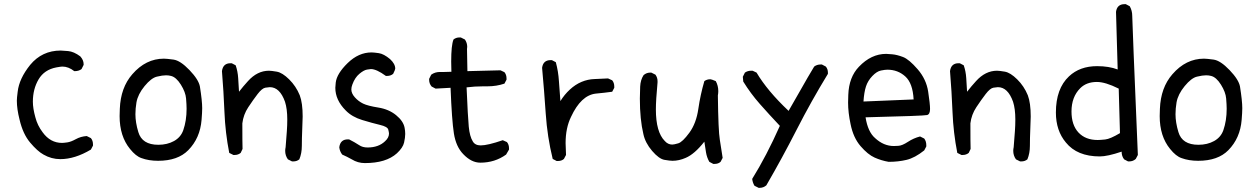

<svg xmlns="http://www.w3.org/2000/svg" viewBox="-20 -780 6040 923"><path d="M270 -15Q227 -15 189 -37Q160 -53 125 -94.5Q90 -136 74 -205Q61 -256 61 -296Q61 -309 65 -339Q72 -402 125 -468Q182 -537 272 -537Q280 -537 307.5 -534.5Q335 -532 366 -509Q382 -491 382 -472V-468L372 -448Q359 -438 340 -438H337Q309 -460 280 -460Q273 -460 251 -456Q193 -445 165.5 -398.5Q138 -352 138 -291Q138 -259 150 -216Q160 -177 185 -144Q222 -93 278 -93Q286 -93 303.5 -95.5Q321 -98 344.5 -111Q368 -124 397 -126L417 -116Q427 -104 427 -86V-80L417 -61Q340 -15 270 -15Z M740 -7Q695 -7 660 -20Q633 -29 605 -64Q555 -125 555 -222L556 -257Q560 -359 616 -423Q681 -498 768 -498Q781 -498 814 -493.5Q847 -489 891 -443Q935 -397 941 -364Q952 -295 952 -260Q952 -240 949 -204Q942 -116 885 -58Q835 -7 740 -7ZM741 -84Q784 -84 816.5 -102Q849 -120 861 -154Q877 -200 877 -257Q877 -276 874.5 -306.5Q872 -337 849.5 -373Q827 -409 802 -415Q791 -418 778 -418Q761 -418 734 -411.5Q707 -405 675 -366Q643 -327 636 -288Q631 -258 631 -231Q631 -191 645 -145Q663 -84 741 -84Z M1390 -4H1384L1364 -14Q1351 -32 1351 -55Q1351 -63 1353 -72L1359 -150Q1361 -178 1361 -206Q1361 -257 1350 -291Q1325 -361 1277 -361Q1272 -361 1256 -358.5Q1240 -356 1218.5 -328Q1197 -300 1173.5 -264.5Q1150 -229 1145 -187Q1145 -91 1146 -64L1137 -45Q1125 -35 1108 -35H1102L1082 -45Q1063 -142 1059 -241.5Q1055 -341 1047 -438Q1052 -476 1088 -476H1094L1113 -466Q1123 -437 1125 -404.5Q1127 -372 1129 -339Q1150 -366 1172 -390Q1217 -440 1273 -440Q1284 -440 1310.5 -435.5Q1337 -431 1370 -398.5Q1403 -366 1421 -322Q1435 -285 1435 -220Q1435 -208 1433 -161Q1431 -114 1431 -78.5Q1431 -43 1419 -14Q1407 -4 1390 -4Z M1734 4Q1700 4 1671 -14Q1648 -27 1625 -37Q1613 -53 1611 -72Q1616 -110 1652 -110H1658Q1684 -97 1707 -82Q1723 -71 1747 -71Q1800 -71 1831 -101Q1850 -118 1850 -138Q1850 -143 1846.5 -157Q1843 -171 1807 -179.5Q1771 -188 1721.5 -203Q1672 -218 1642 -249Q1592 -299 1592 -358L1594 -383Q1599 -426 1651.5 -477Q1704 -528 1766 -528Q1777 -528 1801 -524.5Q1825 -521 1855 -496Q1880 -473 1880 -450Q1880 -445 1870 -425Q1858 -415 1841 -415H1835Q1790 -448 1763 -448Q1760 -448 1744.5 -445.5Q1729 -443 1707.5 -425Q1686 -407 1674 -374Q1669 -361 1669 -350Q1669 -331 1686 -312Q1703 -293 1725.5 -282Q1748 -271 1798.5 -263Q1849 -255 1884 -226.5Q1919 -198 1925 -166Q1928 -151 1928 -136Q1928 -119 1922.5 -94.5Q1917 -70 1888 -43Q1836 4 1734 4Z M2289 2Q2246 2 2207 -39Q2172 -75 2162 -138.5Q2152 -202 2146 -358L2074 -354L2055 -364Q2043 -378 2043 -396V-401L2053 -421Q2071 -434 2095 -434H2116L2150 -435L2149 -484Q2149 -562 2160 -590Q2172 -600 2189 -600H2195L2215 -590Q2226 -574 2226 -555L2225 -544L2227 -438L2386 -442L2405 -433Q2415 -421 2415 -403V-397L2405 -378Q2367 -365 2323 -365H2303Q2262 -365 2223 -360Q2229 -218 2233.5 -171Q2238 -124 2253 -100Q2264 -81 2291 -81Q2324 -81 2397 -106L2417 -97Q2427 -85 2427 -67V-61L2413 -37Q2359 2 2289 2Z M2662 -6H2656L2637 -16Q2611 -122 2603.5 -233.5Q2596 -345 2586 -454Q2591 -491 2627 -491H2633L2652 -481Q2664 -437 2667 -389Q2670 -341 2674 -294Q2693 -325 2719.5 -349.5Q2746 -374 2776 -386.5Q2806 -399 2838 -400Q2870 -401 2903 -403L2923 -394Q2933 -382 2933 -364V-358L2923 -339Q2887 -334 2844 -330Q2773 -322 2725 -218Q2699 -165 2699 -92L2701 -35L2691 -16Q2680 -6 2662 -6Z M3415 8H3409L3390 -2Q3378 -23 3374 -47.5Q3370 -72 3366 -99Q3319 -39 3276 -21Q3244 -7 3213 -7Q3201 -7 3174.5 -11.5Q3148 -16 3115 -54.5Q3082 -93 3073 -135Q3056 -206 3056 -306Q3056 -332 3057.5 -364Q3059 -396 3074 -419Q3088 -431 3106 -431H3111L3131 -421Q3141 -407 3141 -390V-384Q3133 -298 3133 -254Q3133 -145 3176 -102Q3191 -85 3212 -85Q3220 -85 3240.5 -91Q3261 -97 3294 -142Q3327 -187 3337 -256Q3347 -325 3366 -390Q3378 -399 3395 -399Q3400 -399 3421 -390Q3433 -368 3433 -342Q3433 -332 3431 -321Q3433 -151 3440.5 -107.5Q3448 -64 3454 -21L3444 -2Q3433 8 3415 8Z M3632 123H3627L3607 113Q3598 98 3596 80Q3665 -31 3729 -175Q3678 -229 3633 -280Q3588 -331 3553 -388L3551 -411L3561 -431Q3574 -440 3591 -440H3598L3617 -431Q3669 -343 3771 -247Q3802 -300 3832 -353.5Q3862 -407 3894 -460Q3907 -470 3925 -470H3931L3950 -460Q3960 -448 3960 -431V-425Q3880 -294 3810 -157Q3740 -20 3664 111Q3650 123 3632 123Z M4252 -2Q4217 -8 4184.5 -22.5Q4152 -37 4117 -77.5Q4082 -118 4069 -183Q4057 -239 4057 -287L4058 -324Q4061 -409 4109 -459Q4168 -521 4240 -521Q4246 -521 4269 -519Q4292 -517 4321 -506Q4350 -495 4391.5 -447Q4433 -399 4442 -339.5Q4451 -280 4451 -256Q4451 -231 4437 -227Q4423 -223 4141 -216Q4152 -146 4187 -116Q4228 -78 4277 -78Q4281 -78 4299 -79Q4317 -80 4344.5 -98Q4372 -116 4403 -124L4423 -114Q4433 -101 4433 -82V-76L4423 -57Q4378 -21 4338 -11.5Q4298 -2 4252 -2ZM4131 -292 4372 -302Q4368 -380 4332 -412.5Q4296 -445 4246 -445Q4235 -445 4215 -441Q4195 -437 4173.5 -414.5Q4152 -392 4143 -364.5Q4134 -337 4131 -292Z M4890 -4H4884L4864 -14Q4851 -32 4851 -55Q4851 -63 4853 -72L4859 -150Q4861 -178 4861 -206Q4861 -257 4850 -291Q4825 -361 4777 -361Q4772 -361 4756 -358.5Q4740 -356 4718.5 -328Q4697 -300 4673.5 -264.5Q4650 -229 4645 -187Q4645 -91 4646 -64L4637 -45Q4625 -35 4608 -35H4602L4582 -45Q4563 -142 4559 -241.5Q4555 -341 4547 -438Q4552 -476 4588 -476H4594L4613 -466Q4623 -437 4625 -404.5Q4627 -372 4629 -339Q4650 -366 4672 -390Q4717 -440 4773 -440Q4784 -440 4810.5 -435.5Q4837 -431 4870 -398.5Q4903 -366 4921 -322Q4935 -285 4935 -220Q4935 -208 4933 -161Q4931 -114 4931 -78.5Q4931 -43 4919 -14Q4907 -4 4890 -4Z M5408 -4H5403L5384 -14Q5372 -29 5372 -51Q5304 -28 5267 -28Q5158 -28 5104 -95Q5056 -152 5056 -239Q5056 -354 5119 -413Q5171 -462 5254 -462Q5311 -462 5353 -446L5345 -723Q5350 -760 5386 -760H5392L5411 -750Q5423 -729 5423 -703.5Q5423 -678 5450 -35L5440 -16Q5427 -4 5408 -4ZM5257 -107Q5269 -107 5293 -109.5Q5317 -112 5364 -140L5358 -354Q5294 -386 5253 -386Q5203 -386 5173 -356Q5131 -314 5131 -244Q5131 -179 5164.5 -143Q5198 -107 5257 -107Z M5740 -7Q5695 -7 5660 -20Q5633 -29 5605 -64Q5555 -125 5555 -222L5556 -257Q5560 -359 5616 -423Q5681 -498 5768 -498Q5781 -498 5814 -493.5Q5847 -489 5891 -443Q5935 -397 5941 -364Q5952 -295 5952 -260Q5952 -240 5949 -204Q5942 -116 5885 -58Q5835 -7 5740 -7ZM5741 -84Q5784 -84 5816.5 -102Q5849 -120 5861 -154Q5877 -200 5877 -257Q5877 -276 5874.5 -306.5Q5872 -337 5849.5 -373Q5827 -409 5802 -415Q5791 -418 5778 -418Q5761 -418 5734 -411.5Q5707 -405 5675 -366Q5643 -327 5636 -288Q5631 -258 5631 -231Q5631 -191 5645 -145Q5663 -84 5741 -84Z"/></svg>

Font: Xiaolai Mono SC
Style: Regular
Weight: 400
Monospace: yes
Designer: LXGW / Nozomi Seto
Version: Version 3.113;September 30, 2024